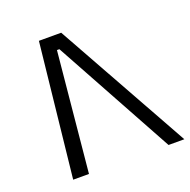

<svg xmlns="http://www.w3.org/2000/svg" viewBox="-119 -776 881 891"><g transform="rotate(-20 321.5 -330.0)"><path d="M241 -591H229L172 0H94L165 -660H275L643 0H565Z"/></g></svg>

Font: Cairo
Style: Italic
Weight: 400
Italic angle: -13°
Designer: Mohamed Gaber, Accademia di Belle Arti di Urbino and others
Foundry: Kief Type Foundry, Accademia di Belle Arti di Urbino and others
Version: Version 3.011